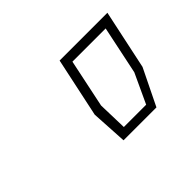

<svg xmlns="http://www.w3.org/2000/svg" viewBox="-65 -801 429 429"><g transform="rotate(-45 149.5 -586.5)"><path d="M123 -473 118 -559 148 -700H299L269 -559L227 -473ZM144.5 -493.5H215L247.5 -563.5L271.5 -678H166.5L142.5 -563.5Z"/></g></svg>

Font: Tourney ExtraLight
Style: Italic
Weight: 250
Italic angle: -12°
Version: Version 1.015